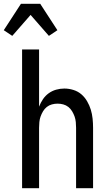

<svg xmlns="http://www.w3.org/2000/svg" viewBox="-55 -997 575 1017"><path d="M62 0V-735H152V-432Q160 -453 172.5 -471.5Q185 -490 203 -503Q221 -516 242.5 -522Q264 -528 286 -528Q310 -528 334 -520.5Q358 -513 376 -497.5Q394 -482 406.5 -460.5Q419 -439 426 -416Q433 -393 435.5 -368.5Q438 -344 438 -320V0H348V-320Q348 -335 346.5 -350.5Q345 -366 340 -380Q335 -394 327 -407.5Q319 -421 307 -430.5Q295 -440 280 -444Q265 -448 250 -448Q235 -448 220 -444Q205 -440 193 -430.5Q181 -421 173 -407.5Q165 -394 160 -380Q155 -366 153.5 -350.5Q152 -335 152 -320V0ZM10 -807 -35 -837 56 -977H158L249 -837L204 -807L107 -918Z"/></svg>

Font: Iosevka SS10 Medium
Style: Regular
Weight: 500
Monospace: yes
Designer: Belleve Invis
Foundry: Belleve Invis
Version: Version 28.0.6; ttfautohint (v1.8.4)